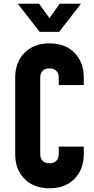

<svg xmlns="http://www.w3.org/2000/svg" viewBox="-20 -1000 506 1036"><path d="M194 -828 76 -980H191L247 -902L302 -980H417L299 -828ZM432 -209V-169Q432 -85 381.5 -34.5Q331 16 247 16Q163 16 112.5 -34.5Q62 -85 62 -169V-581Q62 -665 112.5 -715.5Q163 -766 247 -766Q331 -766 381.5 -715.5Q432 -665 432 -581V-541H297V-581Q297 -604 284 -617.5Q271 -631 247 -631Q223 -631 210 -617.5Q197 -604 197 -581V-169Q197 -146 210 -132.5Q223 -119 247 -119Q271 -119 284 -132.5Q297 -146 297 -169V-209Z"/></svg>

Font: Mohave Bold
Style: Regular
Weight: 700
Designer: Gumpita Rahayu
Foundry: Tokotype
Version: Version 2.002;PS 002.002;hotconv 1.0.88;makeotf.lib2.5.64775